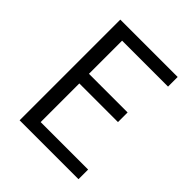

<svg xmlns="http://www.w3.org/2000/svg" viewBox="-202 -860 987 987"><g transform="rotate(45 292.0 -366.0)"><path d="M102 0H530V-70H185V-351H466V-421H185V-662H519V-732H102Z"/></g></svg>

Font: Noto Sans CJK HK DemiLight
Style: Regular
Weight: 350
Designer: Ryoko NISHIZUKA 西塚涼子 (kana, bopomofo & ideographs); Paul D. Hunt (Latin, Greek & Cyrillic); Sandoll Communications 산돌커뮤니
Foundry: Adobe
Version: Version 2.004;hotconv 1.0.118;makeotfexe 2.5.65603